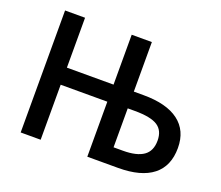

<svg xmlns="http://www.w3.org/2000/svg" viewBox="-118 -885 1214 1056"><g transform="rotate(20 488.5 -357.0)"><path d="M659 -424H602V-714H484V-422H211V-714H94V0H211V-322H484V0H664Q798 0 867 -54.5Q936 -109 936 -215Q936 -317 865 -370.5Q794 -424 659 -424ZM644 -326Q737 -326 777 -300Q817 -274 817 -215Q817 -154 777 -126Q737 -98 657 -98H602V-326Z"/></g></svg>

Font: OpenSansMMV
Style: Semibold
Weight: 600
Designer: Steve Matteson
Foundry: Ascender Corporation
Version: Version 6.000